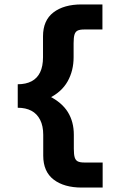

<svg xmlns="http://www.w3.org/2000/svg" viewBox="-20 -736 513 866"><path d="M348 -716H442V-603H360Q340 -603 330 -598Q320 -593 316 -580Q312 -567 312 -541V-478H174V-572Q174 -644 221 -680Q268 -716 348 -716ZM175 -34V-128H313V-65Q313 -39 317 -26Q321 -13 331 -8Q341 -3 361 -3H443V110H349Q269 110 222 74Q175 38 175 -34ZM60 -250V-303H201Q259 -274 286 -230.5Q313 -187 313 -128H175Q175 -168 161 -195.5Q147 -223 121.5 -236.5Q96 -250 60 -250ZM174 -478H312Q312 -417 285 -369Q258 -321 201 -293H60V-356Q97 -356 122.5 -369.5Q148 -383 161 -410Q174 -437 174 -478Z"/></svg>

Font: Uncut Sans VF
Style: Regular
Weight: 400
Designer: Kasper Nordkvist
Foundry: Uncut Type
Version: Version 1.100;FEAKit 1.0